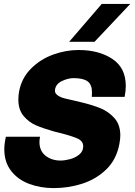

<svg xmlns="http://www.w3.org/2000/svg" viewBox="-20 -946 689 983"><path d="M2 -182Q2 -209 10 -246H185Q182 -231 182 -219Q182 -173 213.5 -148.5Q245 -124 290 -124Q311 -124 338 -131Q365 -138 385.5 -154.5Q406 -171 406 -197Q406 -223 378.5 -236Q351 -249 288 -265L256 -273Q200 -289 164 -304.5Q128 -320 101 -352Q74 -384 74 -436Q74 -458 78 -479Q91 -547 139 -595Q187 -643 252 -666.5Q317 -690 382 -690Q486 -690 555 -644.5Q624 -599 624 -506Q624 -480 618 -450H450Q451 -458 451 -472Q451 -513 428.5 -529.5Q406 -546 357 -546Q329 -546 298 -531.5Q267 -517 262 -489Q258 -471 273 -459.5Q288 -448 310 -442.5Q332 -437 393 -423Q453 -409 495 -391.5Q537 -374 566.5 -340.5Q596 -307 596 -252Q596 -235 591 -208Q576 -129 524.5 -79Q473 -29 402.5 -6Q332 17 255 17Q187 17 129.5 -4.5Q72 -26 37 -71Q2 -116 2 -182ZM501 -926H647L464 -732H334Z"/></svg>

Font: Teachers ExtraBold
Style: Italic
Weight: 800
Designer: Alfredo Marco Pradil & Chank Diesel
Version: Version 0.009